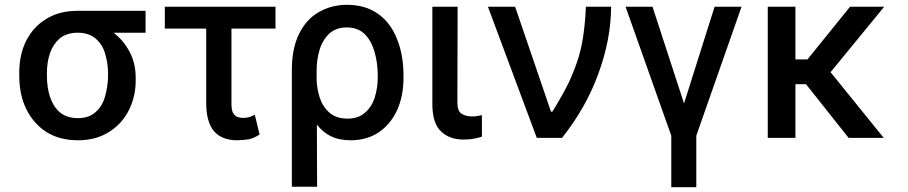

<svg xmlns="http://www.w3.org/2000/svg" viewBox="-20 -573 3774 798"><path d="M88 -402Q119 -463 172 -494Q225 -528 303 -528H585V-437H452Q494 -405 519 -357Q544 -310 544 -249V-239Q544 -172 516 -116Q488 -59 434 -25Q379 10 304 10Q227 10 172 -25Q118 -60 88 -122Q60 -181 60 -259V-270Q60 -345 88 -402ZM188 -170Q202 -129 229 -106Q258 -82 304 -82Q349 -82 376 -106Q405 -131 416 -170Q429 -214 429 -259V-270Q429 -311 416 -353Q405 -389 376 -414Q347 -437 303 -437Q258 -437 229 -414Q202 -391 188 -353Q175 -315 175 -270V-259Q175 -209 188 -170Z M942 -454V-143Q942 -114 949 -103Q957 -90 969 -86Q981 -83 993 -83Q1003 -83 1019 -87Q1027 -90 1039 -96L1059 -14Q1036 1 1014 6Q984 10 966 10Q903 10 870 -27Q837 -65 837 -146V-454H665V-545H1125V-454Z M1223 -432Q1252 -492 1304 -522Q1357 -553 1422 -553Q1499 -553 1552 -515Q1604 -478 1630 -411Q1657 -345 1657 -259V-249Q1657 -173 1630 -114Q1602 -55 1554 -23Q1505 10 1437 10Q1389 10 1355 -7Q1323 -22 1297 -55L1298 203H1193V-283Q1193 -372 1223 -432ZM1309 -167Q1321 -130 1349 -105Q1377 -80 1424 -80Q1469 -80 1496 -104Q1524 -127 1537 -166Q1550 -208 1550 -249V-259Q1550 -313 1536 -360Q1522 -406 1495 -432Q1467 -459 1421 -459Q1377 -459 1348 -433Q1319 -404 1308 -365Q1296 -325 1296 -279V-237Q1298 -201 1309 -167Z M1899 -100Q1917 -89 1942 -89Q1958 -89 1966 -91Q1970 -92 1974.5 -93Q1979 -94 1983 -94V-5Q1969 0 1951 3Q1934 7 1906 7Q1848 7 1813 -27Q1777 -60 1777 -141V-545H1882L1881 -147Q1881 -111 1899 -100Z M2121 -545 2270 -109H2276Q2320 -181 2344 -230Q2371 -289 2385 -336Q2400 -387 2406 -438Q2413 -489 2415 -545H2520Q2519 -408 2467 -267Q2416 -126 2316 0H2211L2008 -545Z M2823 -143 2950 -545H3062L2874 -9V205H2770V-9L2580 -545H2692Z M3336 -326 3513 -545H3655L3432 -273L3653 0H3507L3330 -223H3286V0H3171V-545H3286V-326Z"/></svg>

Font: Sinter Medium
Style: Regular
Weight: 500
Foundry: Adobe & rsms
Version: Version 1.000